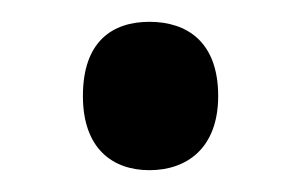

<svg xmlns="http://www.w3.org/2000/svg" viewBox="-20 -169 275 176"><path d="M117 -13C151 -13 180 -33 180 -81C180 -131 151 -149 117 -149C83 -149 56 -131 56 -81C56 -33 83 -13 117 -13Z"/></svg>

Font: Noto Sans Gunjala Gondi Medium
Style: Regular
Weight: 500
Designer: Ek Type
Foundry: Ek Type
Version: Version 1.004